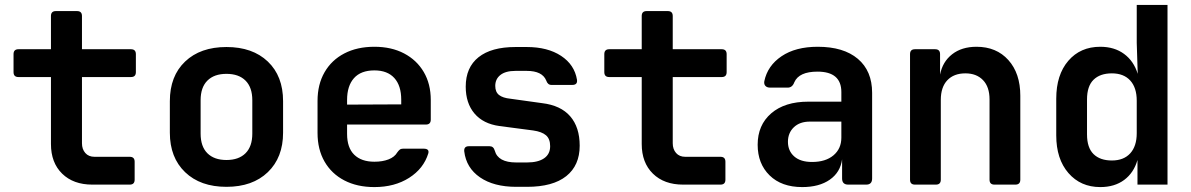

<svg xmlns="http://www.w3.org/2000/svg" viewBox="-20 -750 4840 780"><path d="M355 0Q278 0 232.5 -44.5Q187 -89 187 -165V-437H55Q35 -437 35 -457V-530Q35 -550 55 -550H187V-685Q187 -705 207 -705H293Q313 -705 313 -685V-550H512Q532 -550 532 -530V-457Q532 -437 512 -437H313V-168Q313 -144 326.5 -128.5Q340 -113 364 -113H507Q527 -113 527 -93V-20Q527 0 507 0Z M900 9Q794 9 732 -50.5Q670 -110 670 -211V-339Q670 -441 732 -500Q794 -559 900 -559Q1006 -559 1068 -500Q1130 -441 1130 -339V-211Q1130 -110 1068 -50.5Q1006 9 900 9ZM900 -100Q950 -100 977.5 -127.5Q1005 -155 1005 -207V-343Q1005 -395 977.5 -422.5Q950 -450 900 -450Q850 -450 822.5 -422.5Q795 -395 795 -343V-207Q795 -155 822.5 -127.5Q850 -100 900 -100Z M1501 10Q1431 10 1379 -17Q1327 -44 1298.5 -93.5Q1270 -143 1270 -210V-340Q1270 -407 1298.5 -456.5Q1327 -506 1379 -533Q1431 -560 1501 -560Q1570 -560 1621.5 -533Q1673 -506 1701.5 -457.5Q1730 -409 1730 -344V-264Q1730 -244 1710 -244H1390V-206Q1390 -150 1419 -121.5Q1448 -93 1501 -93Q1534 -93 1558.5 -102.5Q1583 -112 1594 -131Q1599 -138 1604 -142Q1609 -146 1617 -146H1701Q1725 -146 1720 -127Q1701 -65 1642 -27.5Q1583 10 1501 10ZM1390 -344V-325L1610 -326V-345Q1610 -402 1582 -433Q1554 -464 1501 -464Q1446 -464 1418 -432.5Q1390 -401 1390 -344Z M2077 9Q1986 9 1930 -29.5Q1874 -68 1866 -135Q1864 -156 1885 -156H1969Q1985 -156 1990 -138Q2003 -90 2077 -90H2121Q2166 -90 2190.5 -107Q2215 -124 2215 -156Q2215 -186 2198 -200.5Q2181 -215 2146 -220L2009 -238Q1943 -247 1907.5 -289Q1872 -331 1872 -398Q1872 -476 1924 -517.5Q1976 -559 2074 -559H2120Q2205 -559 2259.5 -523Q2314 -487 2324 -426Q2327 -405 2305 -405H2220Q2205 -405 2199 -423Q2183 -462 2120 -462H2074Q2034 -462 2013 -445.5Q1992 -429 1992 -401Q1992 -376 2007.5 -364Q2023 -352 2053 -349L2182 -331Q2258 -322 2296.5 -277.5Q2335 -233 2335 -158Q2335 -78 2280.5 -34.5Q2226 9 2121 9Z M2755 0Q2678 0 2632.5 -44.5Q2587 -89 2587 -165V-437H2455Q2435 -437 2435 -457V-530Q2435 -550 2455 -550H2587V-685Q2587 -705 2607 -705H2693Q2713 -705 2713 -685V-550H2912Q2932 -550 2932 -530V-457Q2932 -437 2912 -437H2713V-168Q2713 -144 2726.5 -128.5Q2740 -113 2764 -113H2907Q2927 -113 2927 -93V-20Q2927 0 2907 0Z M3239 10Q3155 10 3106.5 -37.5Q3058 -85 3058 -162Q3058 -242 3113 -289.5Q3168 -337 3264 -337H3398V-376Q3398 -459 3301 -459Q3226 -459 3207 -416Q3199 -394 3180 -394H3109Q3096 -394 3089.5 -401Q3083 -408 3085 -420Q3098 -483 3155 -521.5Q3212 -560 3302 -560Q3407 -560 3465 -511Q3523 -462 3523 -373V-25Q3523 0 3499 0H3426Q3401 0 3401 -25V-103Q3394 -50 3351 -20Q3308 10 3239 10ZM3279 -92Q3334 -92 3366 -119Q3398 -146 3398 -191V-256H3270Q3229 -256 3205 -233Q3181 -210 3181 -174Q3181 -137 3206.5 -114.5Q3232 -92 3279 -92Z M3697 0Q3677 0 3677 -20V-530Q3677 -550 3697 -550H3779Q3799 -550 3799 -530V-447Q3809 -499 3848 -529.5Q3887 -560 3947 -560Q4028 -560 4076.5 -506Q4125 -452 4125 -361V-20Q4125 0 4105 0H4020Q4000 0 4000 -20V-346Q4000 -397 3973.5 -424.5Q3947 -452 3902 -452Q3855 -452 3828.5 -424Q3802 -396 3802 -344V-20Q3802 0 3782 0Z M4450 10Q4370 10 4320.5 -47Q4271 -104 4271 -200V-349Q4271 -446 4320 -503Q4369 -560 4450 -560Q4507 -560 4546.5 -531Q4586 -502 4602 -450L4598 -576V-730H4723V0H4601V-100Q4586 -48 4547 -19Q4508 10 4450 10ZM4497 -98Q4545 -98 4571.5 -127Q4598 -156 4598 -209V-341Q4598 -394 4571.5 -423Q4545 -452 4497 -452Q4449 -452 4422.5 -426Q4396 -400 4396 -346V-204Q4396 -150 4422.5 -124Q4449 -98 4497 -98Z"/></svg>

Font: Pitagon Sans Mono
Style: Bold
Weight: 700
Monospace: yes
Designer: Travis Tran
Foundry: Pitagon
Version: Version 1.001; ttfautohint (v1.8.4.7-5d5b);gftools[0.9.26]